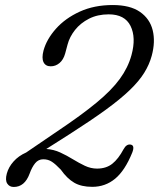

<svg xmlns="http://www.w3.org/2000/svg" viewBox="-20 -731 632 763"><path d="M7 -41Q14 -67 33.8 -89.2Q53.5 -111.5 84 -125L209.5 -210.5Q303.5 -273.5 363.5 -323Q423.5 -372.5 456.2 -417.5Q489 -462.5 502.5 -512Q521.5 -581.5 498.8 -627.8Q476 -674 412 -674Q368 -674 334 -656.8Q300 -639.5 278.2 -612Q256.5 -584.5 248.5 -554L239 -518.5Q232 -493.5 216.5 -480.5Q201 -467.5 181.5 -467.5Q161 -467.5 153 -483.8Q145 -500 153 -530.5Q165.5 -575.5 202.5 -617Q239.5 -658.5 297 -684.8Q354.5 -711 428 -711Q497 -711 536.2 -683.8Q575.5 -656.5 586.8 -610.8Q598 -565 583 -509.5Q573.5 -474.5 553.2 -441.8Q533 -409 496.2 -373.5Q459.5 -338 400.8 -295.2Q342 -252.5 256 -197.5L164 -139Q193.5 -137 219.5 -125Q245.5 -113 269.5 -98.2Q293.5 -83.5 317.2 -72.2Q341 -61 365.5 -61Q402 -61 426.2 -80.2Q450.5 -99.5 471 -138Q482.5 -159 498.5 -156.5Q517 -154 505.5 -124.5Q476.5 -53 437.5 -20.8Q398.5 11.5 346.5 11.5Q303 11.5 274.8 -5Q246.5 -21.5 221.5 -57Q201 -78.5 186.2 -88.2Q171.5 -98 152 -98Q132.5 -98 119.8 -82.5Q107 -67 97.5 -40.5Q78 12 34.5 12Q17.5 12 8.8 -1.5Q0 -15 7 -41Z"/></svg>

Font: Fraunces 9pt S100 Light
Style: Italic
Weight: 300
Italic angle: -16°
Version: Version 1.000; ttfautohint (v1.8.3)